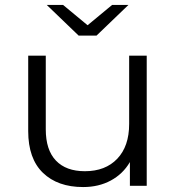

<svg xmlns="http://www.w3.org/2000/svg" viewBox="-20 -751 713 776"><path d="M370 -607H298L169 -731H235L334 -649L433 -731H499ZM502 -526H573V0H505V-96Q477 -48 428 -21.5Q379 5 316 5Q213 5 153.5 -52.5Q94 -110 94 -221V-526H165V-228Q165 -145 206 -102Q247 -59 323 -59Q406 -59 454 -109.5Q502 -160 502 -250Z"/></svg>

Font: Montserrat Alternates
Style: Regular
Weight: 400
Designer: Julieta Ulanovsky
Foundry: Julieta Ulanovsky
Version: Version 7.200;PS 007.200;hotconv 1.0.88;makeotf.lib2.5.64775